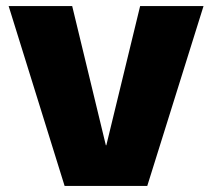

<svg xmlns="http://www.w3.org/2000/svg" viewBox="-20 -613 708 633"><path d="M193 0H465.5L651 -593H442L330.5 -134H329L218 -593H8.5Z"/></svg>

Font: Anybody Thin ExtraBold
Style: Regular
Weight: 800
Version: Version 1.113;gftools[0.9.25]